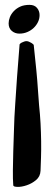

<svg xmlns="http://www.w3.org/2000/svg" viewBox="-20 -666 210 770"><path d="M115.2 -486.3Q121.1 -431.6 125.5 -386.7Q129.9 -341.8 131.8 -310.5Q134.8 -272.5 136.7 -244.1Q140.6 -208 142.6 -171.4Q144.5 -134.8 145 -100.1Q145.5 -65.4 144.5 -35.2Q143.6 -4.9 142.6 18.6Q141.6 42 124.5 56.2Q107.4 70.3 86.9 77.1Q66.4 84 49.8 83.5Q33.2 83 33.2 77.1Q31.2 53.7 31.7 15.6Q32.2 -22.5 33.2 -58.6Q34.2 -100.6 36.1 -146.5Q37.1 -193.4 41 -248Q43.9 -294.9 48.3 -356.4Q52.7 -418 58.6 -488.3Q62.5 -493.2 66.9 -495.1Q71.3 -497.1 76.2 -499Q81.1 -501 85.9 -501Q90.8 -501 95.7 -499Q100.6 -497.1 105.5 -494.1Q110.4 -491.2 115.2 -486.3ZM57.6 -531.2Q40 -531.2 27.3 -542Q14.6 -552.7 14.6 -572.3Q14.6 -584 19.5 -596.7Q24.4 -609.4 34.7 -620.6Q44.9 -631.8 60.5 -639.2Q76.2 -646.5 98.6 -646.5Q118.2 -646.5 128.4 -634.3Q138.7 -622.1 138.7 -605.5Q138.7 -590.8 132.3 -577.6Q126 -564.5 115.2 -554.2Q104.5 -543.9 89.8 -537.6Q75.2 -531.2 57.6 -531.2Z"/></svg>

Font: Rancho
Style: Regular
Weight: 400
Designer: Font Diner, Inc
Foundry: Font Diner, Inc
Version: Version 1.000